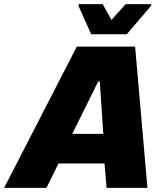

<svg xmlns="http://www.w3.org/2000/svg" viewBox="-72 -915 793 935"><path d="M-52 0 302 -688H586L646 0H447L437 -119H213L154 0ZM280 -263H431L414 -518H406ZM372 -748 310 -887 311 -895H428L471 -818L540 -895H665L664 -887L545 -748Z"/></svg>

Font: Saira Thin ExtraBold
Style: Italic
Weight: 800
Italic angle: -12°
Version: Version 1.101